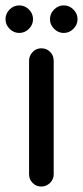

<svg xmlns="http://www.w3.org/2000/svg" viewBox="-31 -682 306 708"><path d="M-10.7 -611.3Q-10.7 -631.8 4.4 -647Q19.5 -662.1 40 -662.1Q60.5 -662.1 75.7 -647Q90.8 -631.8 90.8 -611.3Q90.8 -590.8 75.7 -575.7Q60.5 -560.5 40 -560.5Q19.5 -560.5 4.4 -575.7Q-10.7 -590.8 -10.7 -611.3ZM153.3 -611.3Q153.3 -631.8 168.5 -647Q183.6 -662.1 204.1 -662.1Q224.6 -662.1 239.7 -647Q254.9 -631.8 254.9 -611.3Q254.9 -590.8 239.7 -575.7Q224.6 -560.5 204.1 -560.5Q183.6 -560.5 168.5 -575.7Q153.3 -590.8 153.3 -611.3ZM76.2 -39.1V-458Q76.2 -476.6 89.4 -490.2Q102.5 -503.9 121.1 -503.9Q140.6 -503.9 153.8 -490.7Q167 -477.5 167 -458V-39.1Q167 -20.5 153.3 -7.3Q139.6 5.9 121.1 5.9Q102.5 5.9 89.4 -7.3Q76.2 -20.5 76.2 -39.1Z"/></svg>

Font: jf-openhuninn-1.1
Style: Regular
Weight: 400
Designer: [Kosugi Maru]
      Designed by Motoya company      

      [Varela Round]
      Joe Prince(Latin component); Avraham Co
Foundry: justfont CO.,LTD.
Version: 1.1